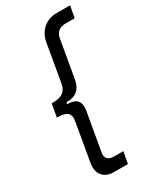

<svg xmlns="http://www.w3.org/2000/svg" viewBox="-217 -787 824 997"><g transform="rotate(-30 194.5 -288.0)"><path d="M154 144H237L250 74H192C161 74 143 56 148 27L188 -202C198 -257 175 -283 119 -283L121 -293C178 -293 208 -319 218 -373L258 -602C263 -631 287 -650 318 -650H376L389 -720H306C245 -720 197 -679 186 -615L147 -389C139 -346 113 -327 59 -327H52L38 -249H45C98 -249 119 -230 111 -187L72 40C60 104 93 144 154 144Z"/></g></svg>

Font: Fixel Display 20240404
Style: Italic
Weight: 400
Italic angle: -10°
Designer: AlfaBravo + MacPaw
Foundry: Kyrylo Tkachov, Marchela Mozhyna, Serhii Makarenko, Maria Weinstein, Zakhar Kryvoshyya
Version: Version 1.211;Glyphs 3.2 (3225)